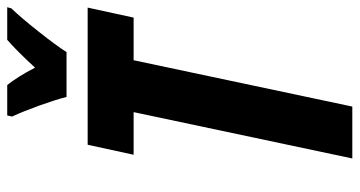

<svg xmlns="http://www.w3.org/2000/svg" viewBox="-246 -724 971 518"><g transform="rotate(-90 239.0 -465.5)"><path d="M195 -590H80L107 -714H477L450 -590H335L210 0H70ZM183 -918 186 -931H268Q290 -904 315 -856Q360 -905 390 -931H478L475 -920Q450 -894 412 -846Q374 -798 357 -771H236Q228 -802 212.5 -845Q197 -888 183 -918Z"/></g></svg>

Font: Noto Sans Display Ex Bold Cond
Style: Italic
Weight: 800
Width: 3
Italic angle: -12°
Designer: Monotype Design team
Foundry: Monotype Imaging Inc.
Version: Version 1.000